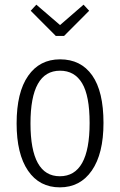

<svg xmlns="http://www.w3.org/2000/svg" viewBox="-20 -787 512 818"><path d="M335.9 -767.1 359.9 -741.2 252.9 -633.8H217.8L110.8 -741.2L134.8 -767.1L235.8 -680.2ZM235.8 -534.2Q324.7 -534.2 372.8 -465.8Q420.9 -397.5 420.9 -263.2Q420.9 -132.3 371.3 -60.5Q321.8 11.2 234.9 11.2Q147.9 11.2 99.4 -59.8Q50.8 -130.9 50.8 -261.2Q50.8 -393.6 99.9 -463.9Q148.9 -534.2 235.8 -534.2ZM235.8 -485.8Q109.9 -485.8 109.9 -261.2Q109.9 -36.1 234.9 -36.1Q361.8 -36.1 361.8 -263.2Q361.8 -378.9 329.8 -432.4Q297.9 -485.8 235.8 -485.8Z"/></svg>

Font: Fira Sans Compressed Light
Style: Regular
Weight: 300
Width: 1
Designer: Carrois Corporate & Edenspiekermann AG
Foundry: Carrois Corporate GbR & Edenspiekermann AG
Version: Version 4.203;PS 004.203;hotconv 1.0.88;makeotf.lib2.5.64775